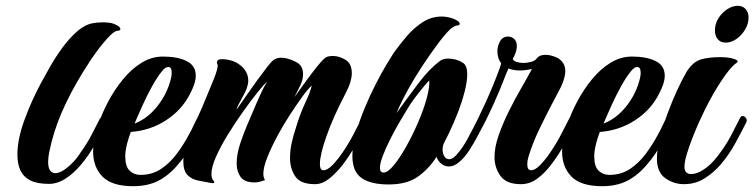

<svg xmlns="http://www.w3.org/2000/svg" viewBox="-20 -627 2601 662"><path d="M149 7Q108 7 84.5 -5Q61 -17 50 -40Q40 -63 40 -94Q40 -147 64.5 -214Q89 -281 122 -342Q135 -366 153.5 -398.5Q172 -431 195.5 -463Q219 -495 245.5 -518.5Q272 -542 300 -547Q317 -550 333 -550Q359 -550 372 -545Q395 -536 395 -527Q395 -521 385 -521Q381 -521 374 -516.5Q367 -512 361 -506Q317 -462 264 -375Q221 -305 192 -237.5Q163 -170 149 -99Q146 -81 146 -69Q146 -48 153 -39Q160 -30 170 -30Q190 -30 216.5 -53Q243 -76 259 -103Q280 -132 296.5 -163.5Q313 -195 324 -217Q328 -224 335 -224Q341 -224 346 -218Q351 -212 347 -204Q332 -174 309.5 -133Q287 -92 260 -60Q235 -30 206.5 -11.5Q178 7 149 7Z M439 15Q366 15 333.5 -18Q301 -51 301 -105Q301 -146 318 -195Q331 -235 353 -276.5Q375 -318 404 -353.5Q433 -389 468 -410.5Q503 -432 542 -432Q592 -432 623.5 -416.5Q655 -401 655 -366Q655 -340 634 -301Q606 -247 552 -212Q498 -177 431 -172Q416 -131 413 -105Q412 -100 412 -95.5Q412 -91 412 -86Q412 -53 427 -38.5Q442 -24 464 -24Q505 -24 536 -45Q567 -66 590.5 -98Q614 -130 631 -162Q641 -180 648 -195.5Q655 -211 659 -218Q664 -226 670 -226Q676 -226 681 -219.5Q686 -213 682 -205Q669 -179 646 -136Q623 -93 594 -60Q562 -22 525.5 -3.5Q489 15 439 15ZM444 -201Q489 -218 523.5 -262Q558 -306 570 -359Q571 -364 571.5 -368Q572 -372 572 -376Q572 -396 560 -396Q550 -396 539 -382Q523 -363 505 -330.5Q487 -298 473 -267Q459 -236 452 -220Z M1066 8Q1016 8 998 -19Q980 -46 980 -82Q980 -109 986 -135.5Q992 -162 999 -182.5Q1006 -203 1008 -211Q1019 -244 1034.5 -277Q1050 -310 1055 -332Q1043 -322 1023 -294.5Q1003 -267 979.5 -231Q956 -195 935.5 -156.5Q915 -118 901.5 -84Q888 -50 888 -28Q888 -14 894 -6Q885 -3 876 -0.5Q867 2 858 2Q823 2 809.5 -17Q796 -36 796 -63Q796 -96 808.5 -133Q821 -170 831 -193Q839 -211 851.5 -241Q864 -271 877.5 -300.5Q891 -330 901 -346Q890 -336 867.5 -308Q845 -280 818 -242Q791 -204 766 -163.5Q741 -123 725 -87Q709 -51 709 -27Q709 -11 716 -4Q719 -1 719 1Q719 6 708 4Q685 0 663 -4.5Q641 -9 626.5 -23.5Q612 -38 612 -72Q612 -99 626 -137.5Q640 -176 659 -217Q678 -258 692 -293Q695 -301 702 -317.5Q709 -334 716.5 -352.5Q724 -371 728 -385.5Q732 -400 730 -405Q728 -409 728 -411Q728 -423 744 -423Q760 -423 776.5 -418.5Q793 -414 806 -404Q820 -394 828 -380Q836 -366 836 -349Q836 -338 831 -323Q828 -314 819.5 -298.5Q811 -283 803.5 -268.5Q796 -254 795 -248Q811 -271 830.5 -299Q850 -327 868.5 -352.5Q887 -378 901.5 -396.5Q916 -415 923 -420Q934 -428 949 -428Q970 -428 995 -416Q1012 -409 1018.5 -397.5Q1025 -386 1025 -372Q1025 -352 1014.5 -330.5Q1004 -309 995 -292Q1015 -320 1035.5 -348Q1056 -376 1073.5 -398Q1091 -420 1102 -428Q1110 -434 1128 -434Q1149 -434 1171 -421Q1193 -408 1193 -374Q1193 -361 1188 -344Q1183 -327 1172 -306Q1129 -224 1106 -158.5Q1083 -93 1083 -62Q1083 -40 1095 -40Q1109 -40 1126.5 -58Q1144 -76 1161 -101Q1183 -133 1201.5 -169Q1220 -205 1227 -219Q1230 -225 1236 -225Q1242 -225 1247.5 -218.5Q1253 -212 1249 -204Q1242 -190 1228.5 -165.5Q1215 -141 1198 -112.5Q1181 -84 1161 -58Q1139 -30 1115 -11Q1091 8 1066 8Z M1320 9Q1259 9 1227 -13Q1195 -35 1195 -89Q1195 -124 1207 -167Q1219 -210 1237 -253.5Q1255 -297 1275 -336Q1295 -375 1312 -403.5Q1329 -432 1337 -444Q1357 -472 1381.5 -501Q1406 -530 1436.5 -550Q1467 -570 1503 -570Q1522 -570 1542 -563Q1565 -554 1565 -545Q1565 -539 1555 -539Q1551 -539 1543.5 -534.5Q1536 -530 1530 -524Q1512 -506 1487.5 -473Q1463 -440 1436.5 -400Q1410 -360 1386.5 -317.5Q1363 -275 1347 -237Q1391 -298 1425.5 -343.5Q1460 -389 1497 -417Q1508 -425 1525 -425Q1554 -425 1577 -410Q1591 -400 1591 -371Q1591 -346 1582 -311Q1573 -276 1558.5 -238.5Q1544 -201 1527 -166L1509 -130Q1506 -121 1506 -111Q1506 -98 1512 -88Q1518 -78 1529 -78Q1544 -78 1563 -104Q1577 -121 1589.5 -143.5Q1602 -166 1612 -186Q1622 -206 1627 -215Q1630 -222 1638 -222Q1645 -222 1650 -217Q1655 -212 1651 -204Q1642 -187 1628.5 -161Q1615 -135 1598.5 -109.5Q1582 -84 1563 -68Q1545 -53 1528 -53Q1513 -53 1501.5 -62.5Q1490 -72 1485 -86Q1459 -45 1421 -18Q1383 9 1320 9ZM1303 -32Q1317 -32 1338 -57.5Q1359 -83 1381 -122.5Q1403 -162 1422 -206Q1441 -250 1451.5 -289Q1462 -328 1460 -350Q1447 -336 1430.5 -315.5Q1414 -295 1397 -271Q1395 -268 1383.5 -249.5Q1372 -231 1356 -203.5Q1340 -176 1325 -146Q1310 -116 1300 -90Q1290 -64 1290 -48Q1290 -32 1303 -32Z M1776 8Q1726 8 1705.5 -20.5Q1685 -49 1685 -86Q1685 -119 1699 -159.5Q1713 -200 1733.5 -241.5Q1754 -283 1776 -321Q1798 -359 1814 -389Q1804 -387 1793.5 -385.5Q1783 -384 1773 -384Q1750 -384 1733 -391Q1732 -387 1730 -383Q1728 -379 1727 -377Q1705 -319 1680 -264Q1655 -209 1635 -174Q1622 -151 1612 -151Q1604 -151 1604 -163Q1604 -171 1608 -178Q1628 -216 1654.5 -274Q1681 -332 1703 -392Q1704 -394 1705.5 -399.5Q1707 -405 1708 -409Q1695 -425 1695 -451Q1695 -468 1704 -484.5Q1713 -501 1732 -501Q1743 -501 1752.5 -493Q1762 -485 1762 -468Q1762 -448 1748 -424Q1750 -417 1761 -413.5Q1772 -410 1785 -410Q1799 -410 1812.5 -414Q1826 -418 1831 -426Q1840 -438 1861 -438Q1879 -438 1901 -428Q1913 -422 1921 -410.5Q1929 -399 1929 -382Q1929 -352 1903 -306Q1875 -254 1845.5 -194Q1816 -134 1802 -86Q1798 -73 1798 -61Q1798 -40 1811 -40Q1825 -40 1842.5 -58Q1860 -76 1877 -101Q1899 -133 1917.5 -169Q1936 -205 1943 -219Q1946 -225 1952 -225Q1958 -225 1963.5 -218.5Q1969 -212 1965 -204Q1952 -177 1929 -134.5Q1906 -92 1877 -55Q1856 -28 1831 -10Q1806 8 1776 8Z M2056 15Q1983 15 1950.5 -18Q1918 -51 1918 -105Q1918 -146 1935 -195Q1948 -235 1970 -276.5Q1992 -318 2021 -353.5Q2050 -389 2085 -410.5Q2120 -432 2159 -432Q2209 -432 2240.5 -416.5Q2272 -401 2272 -366Q2272 -340 2251 -301Q2223 -247 2169 -212Q2115 -177 2048 -172Q2033 -131 2030 -105Q2029 -100 2029 -95.5Q2029 -91 2029 -86Q2029 -53 2044 -38.5Q2059 -24 2081 -24Q2122 -24 2153 -45Q2184 -66 2207.5 -98Q2231 -130 2248 -162Q2258 -180 2265 -195.5Q2272 -211 2276 -218Q2281 -226 2287 -226Q2293 -226 2298 -219.5Q2303 -213 2299 -205Q2286 -179 2263 -136Q2240 -93 2211 -60Q2179 -22 2142.5 -3.5Q2106 15 2056 15ZM2061 -201Q2106 -218 2140.5 -262Q2175 -306 2187 -359Q2188 -364 2188.5 -368Q2189 -372 2189 -376Q2189 -396 2177 -396Q2167 -396 2156 -382Q2140 -363 2122 -330.5Q2104 -298 2090 -267Q2076 -236 2069 -220Z M2339 8Q2303 8 2274 -12.5Q2245 -33 2245 -80Q2245 -111 2255.5 -152Q2266 -193 2282 -236.5Q2298 -280 2315.5 -317.5Q2333 -355 2347 -379Q2369 -414 2396.5 -422Q2424 -430 2464 -430Q2493 -430 2512 -423.5Q2531 -417 2518 -409Q2499 -396 2469 -351Q2439 -306 2411 -250Q2403 -234 2391 -207.5Q2379 -181 2367.5 -151.5Q2356 -122 2348 -95.5Q2340 -69 2340 -52Q2340 -27 2363 -27Q2387 -27 2417 -50Q2431 -61 2443 -75Q2455 -89 2465 -103Q2485 -130 2501.5 -161.5Q2518 -193 2532 -221Q2535 -227 2540 -227Q2547 -227 2552 -220Q2557 -213 2553 -205Q2538 -175 2516 -134.5Q2494 -94 2465 -60Q2440 -31 2408.5 -11.5Q2377 8 2339 8ZM2482 -480Q2465 -480 2455 -491.5Q2445 -503 2445 -522Q2445 -545 2457 -564Q2469 -583 2487 -595Q2505 -607 2524 -607Q2541 -607 2551 -595.5Q2561 -584 2561 -567Q2561 -545 2549 -525Q2537 -505 2519 -492.5Q2501 -480 2482 -480Z"/></svg>

Font: Praise
Style: Regular
Weight: 400
Designer: Robert E. Leuschke
Foundry: Robert E. Leuschke
Version: Version 1.100; ttfautohint (v1.8.3)